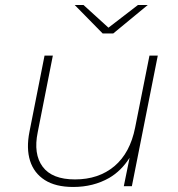

<svg xmlns="http://www.w3.org/2000/svg" viewBox="-20 -740 706 763"><path d="M271 3Q201 3 158 -24.5Q115 -52 99.5 -101Q84 -150 97 -216L157 -519H190L130 -215Q112 -128 149.5 -77.5Q187 -27 278 -27Q372 -27 434.5 -79.5Q497 -132 517 -233L574 -519H607L504 0H472L495 -113Q462 -61 414 -33Q351 3 271 3ZM388 -607 277 -720H312L411 -630L528 -720H567L430 -607Z"/></svg>

Font: Montserrat Thin ExtraLight
Style: Italic
Weight: 250
Italic angle: -11.3°
Version: Version 9.000